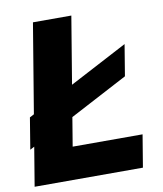

<svg xmlns="http://www.w3.org/2000/svg" viewBox="-82 -795 729 861"><g transform="rotate(-10 282.5 -364.0)"><path d="M5.9 0 126.5 -727.5H301.3L205.1 -147.5H523.4L499 0ZM15.6 -167 39.1 -310.1 514.2 -560.1 490.7 -417.5Z"/></g></svg>

Font: Inter 28pt ExtraBold
Style: Italic
Weight: 800
Italic angle: -9.3988°
Designer: Rasmus Andersson
Foundry: rsms
Version: Version 4.001;git-66647c0bb